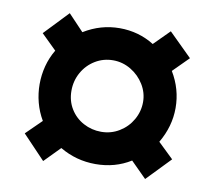

<svg xmlns="http://www.w3.org/2000/svg" viewBox="-64 -641 736 662"><g transform="rotate(10 304.5 -310.0)"><path d="M48 -134 102 -187Q85.5 -215 77.2 -246.5Q69 -278 69 -310Q69 -342.5 77.2 -374Q85.5 -405.5 102 -433L49 -485L129 -569L183 -512Q241.5 -548 308 -548Q374.5 -548 429 -514L483 -568L564 -488L510 -434Q545 -376 545 -310Q545 -245.5 510 -186L564 -134L484 -51L429 -106Q374.5 -72 306 -72Q238.5 -72 181 -106L127 -51ZM306 -185Q340.5 -185 369.2 -202.5Q398 -220 414.5 -249Q431 -278 431 -311Q431 -343.5 413.5 -372Q396 -400.5 367 -417.8Q338 -435 305 -435Q271 -435 242.5 -417.8Q214 -400.5 197.5 -371.2Q181 -342 181 -307Q181 -271.5 198 -243.8Q215 -216 243.8 -200.5Q272.5 -185 306 -185Z"/></g></svg>

Font: HK Grotesk Black
Style: Regular
Weight: 900
Designer: Alfredo Marco Pradil
Foundry: Hanken Design Co.
Version: Version 3.001